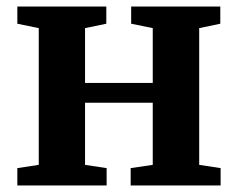

<svg xmlns="http://www.w3.org/2000/svg" viewBox="-20 -567 727 587"><path d="M33 0V-53L98.5 -63V-481L33 -494.5V-547H305V-494.5L240 -481V-313.5H447V-481L381 -494.5V-547H653.5V-494.5L589 -481V-63L654.5 -53V0H379.5V-53L447 -63V-253H240V-63L306 -53V0Z"/></svg>

Font: Merriweather Text Regular
Style: Bold
Weight: 700
Designer: Eben Sorkin
Foundry: Eben Sorkin
Version: Version 2.100; ttfautohint (v1.7.19-72a1) -l 8 -r 50 -G 200 